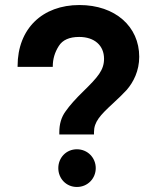

<svg xmlns="http://www.w3.org/2000/svg" viewBox="-20 -734 616 764"><path d="M216 -199H354V-208C354 -249 378 -275 429 -322C452 -343 470 -361 484 -376C511 -407 534 -452 534 -508C534 -628 439 -714 296 -714C149 -714 50 -620 50 -471V-468H190V-470C190 -499 198 -526 214 -551C229 -575 256 -587 295 -587C356 -587 394 -553 394 -500C394 -455 369 -427 313 -372C281 -341 257 -314 241 -291C224 -268 216 -240 216 -208ZM286 10C329 10 361 -24 361 -65C361 -106 329 -140 286 -140C243 -140 212 -106 212 -65C212 -24 243 10 286 10Z"/></svg>

Font: Be Vietnam
Style: Bold
Weight: 700
Designer: Gabriel Lam
Foundry: TypeRant
Version: Version 4.000